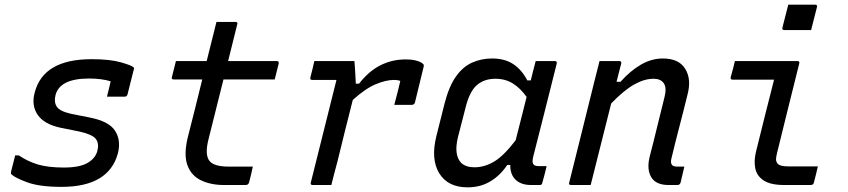

<svg xmlns="http://www.w3.org/2000/svg" viewBox="-20 -794 3640 824"><path d="M373 -540Q452 -540 499 -526.5Q546 -513 553 -505Q557 -502 554 -495L527 -388Q524 -379 514 -379H439L441 -387Q445 -403 448.5 -417.5Q452 -432 455 -445Q416 -457 362 -457Q236 -457 218 -385Q211 -356 223.5 -336.5Q236 -317 283 -306L368 -289Q448 -273 474 -232.5Q500 -192 486 -136Q447 8 244 8Q150 8 97 -11.5Q44 -31 29 -46Q26 -49 27 -56Q33 -78 37 -94.5Q41 -111 45 -127H61Q99 -101 143 -88Q187 -75 254 -75Q322 -75 356 -95Q390 -115 398 -147Q406 -179 391 -198Q376 -217 323 -229L239 -246Q169 -261 141.5 -301.5Q114 -342 129 -397Q166 -540 373 -540Z M1065 -79Q1061 -61 1057.5 -45Q1054 -29 1049 -11Q1045 0 1035 0H941Q884 0 842 -20.5Q800 -41 784 -86Q768 -131 786 -205Q802 -268 817.5 -329.5Q833 -391 848 -453H726Q714 -453 718 -464Q722 -482 726.5 -498Q731 -514 735 -532H867Q871 -549 875.5 -566Q880 -583 884 -600Q890 -625 896.5 -650Q903 -675 909 -700H990Q1002 -700 998 -689Q988 -650 978.5 -610.5Q969 -571 959 -532H1168Q1178 -532 1176 -521L1159 -453H939Q923 -390 907.5 -327Q892 -264 876 -201Q856 -126 882 -100Q903 -79 961 -79Z M1329 -532H1501Q1501 -532 1502.5 -514.5Q1504 -497 1505 -474Q1506 -451 1507 -435H1521Q1564 -490 1614 -514.5Q1664 -539 1720 -539Q1750 -539 1769.5 -533Q1789 -527 1795 -520Q1799 -517 1799 -513.5Q1799 -510 1798 -507L1761 -355Q1758 -344 1747 -344H1672L1676 -359Q1682 -382 1687.5 -403Q1693 -424 1698 -447Q1692 -449 1685.5 -450Q1679 -451 1671 -451Q1637 -451 1592.5 -432.5Q1548 -414 1494 -365Q1478 -302 1461 -234Q1444 -166 1428 -100Q1421 -75 1414.5 -49.5Q1408 -24 1402 0H1322Q1311 0 1314 -11Q1331 -79 1350 -155Q1369 -231 1388 -307Q1407 -383 1424 -451H1320Q1309 -451 1312 -462Q1317 -480 1321 -497Q1325 -514 1329 -532Z M2092 -543Q2146 -543 2182.5 -519Q2219 -495 2243 -449H2258Q2262 -467 2267 -486Q2272 -505 2279 -532H2361Q2372 -532 2369 -520Q2344 -420 2318 -317Q2292 -214 2268 -120Q2263 -99 2268.5 -90Q2274 -81 2292 -81H2326Q2322 -64 2317 -44.5Q2312 -25 2307 -8Q2306 0 2296 0H2259Q2216 0 2192.5 -23Q2169 -46 2170 -86H2157Q2126 -40 2083.5 -15Q2041 10 1987 10Q1902 10 1865 -50.5Q1828 -111 1853 -211L1888 -350Q1907 -424 1937 -466Q1967 -508 2006.5 -525.5Q2046 -543 2092 -543ZM1959 -95Q1980 -76 2016 -76Q2059 -76 2100.5 -100.5Q2142 -125 2193 -192Q2205 -238 2216.5 -284.5Q2228 -331 2240 -378Q2214 -415 2181.5 -435.5Q2149 -456 2106 -456Q2059 -456 2027.5 -429.5Q1996 -403 1979 -336L1946 -208Q1936 -168 1939.5 -140Q1943 -112 1959 -95Z M2553 -532H2638Q2648 -532 2646 -521Q2641 -502 2636 -482.5Q2631 -463 2626 -443H2643Q2685 -490 2730.5 -516.5Q2776 -543 2825 -543Q2893 -543 2920.5 -499Q2948 -455 2931 -390Q2914 -320 2896.5 -253.5Q2879 -187 2862 -116Q2856 -94 2865 -85Q2871 -79 2887 -79H2917Q2913 -62 2909 -45Q2905 -28 2901 -11Q2898 0 2887 0H2849Q2795 0 2775 -33.5Q2755 -67 2768 -121Q2785 -186 2800 -248.5Q2815 -311 2832 -378Q2842 -418 2828.5 -437Q2815 -456 2785 -456Q2745 -456 2701 -431Q2657 -406 2603 -350Q2581 -263 2559 -175Q2537 -87 2515 0H2431Q2419 0 2423 -11Q2449 -116 2475.5 -221.5Q2502 -327 2528 -433Q2536 -465 2542.5 -490.5Q2549 -516 2553 -532Z M3134 -532H3402Q3413 -532 3410 -521Q3386 -425 3362.5 -330.5Q3339 -236 3315 -138Q3310 -119 3310.5 -109Q3311 -99 3318 -91Q3328 -80 3361 -80H3490Q3486 -63 3482 -46Q3478 -29 3473 -11Q3471 0 3459 0H3346Q3287 0 3257.5 -19.5Q3228 -39 3221.5 -71Q3215 -103 3224 -141Q3244 -222 3263 -298Q3282 -374 3302 -452H3125Q3113 -452 3116 -463Q3121 -480 3125.5 -497.5Q3130 -515 3134 -532ZM3363 -774H3478Q3489 -774 3486 -763L3461 -665H3346Q3335 -665 3338 -676Z"/></svg>

Font: Recursive Mn Lnr St
Style: Italic
Weight: 400
Italic angle: -15°
Monospace: yes
Version: Version 1.079;hotconv 1.0.112;makeotfexe 2.5.65598; ttfautoh